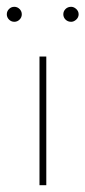

<svg xmlns="http://www.w3.org/2000/svg" viewBox="-22 -544 251 564"><path d="M94 -378H114V0H94ZM-2 -502Q-2 -511 4.5 -517.5Q11 -524 20 -524Q29 -524 35.5 -517.5Q42 -511 42 -502Q42 -493 35.5 -486.5Q29 -480 20 -480Q11 -480 4.5 -486.5Q-2 -493 -2 -502ZM164 -502Q164 -511 170.5 -517.5Q177 -524 187 -524Q195 -524 202 -517.5Q209 -511 209 -502Q209 -493 202 -486.5Q195 -480 187 -480Q177 -480 170.5 -486.5Q164 -493 164 -502Z"/></svg>

Font: Josefin Sans Thin Thin
Style: Regular
Weight: 250
Version: Version 2.001